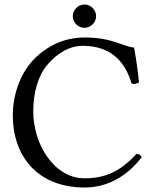

<svg xmlns="http://www.w3.org/2000/svg" viewBox="-20 -825 686 855"><path d="M357 10C454 10 543 -36 611 -125C606 -134 599 -140 588 -140C517 -62 449 -31 356 -31C221 -31 128 -183 128 -329C128 -415 151 -487 187 -532C237 -593 295 -621 347 -621C485 -621 540 -539 566 -453C578 -449 588 -452 599 -458C594 -510 587 -558 577 -613C526 -618 481 -658 358 -658C273 -658 202 -627 143 -573C77 -512 37 -414 37 -310C37 -136 142 10 357 10ZM304 -753C304 -725 328 -701 356 -701C384 -701 408 -725 408 -753C408 -781 384 -805 356 -805C328 -805 304 -781 304 -753Z"/></svg>

Font: Libertinus Math
Style: Regular
Weight: 400
Designer: Philipp H. Poll, Khaled Hosny
Foundry: Caleb Maclennan
Version: Version 7.050;RELEASE